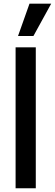

<svg xmlns="http://www.w3.org/2000/svg" viewBox="-20 -1002 292 1022"><path d="M63 0V-750H170.5V0ZM76 -810.5 137 -982.5H252.5L158 -810.5Z"/></svg>

Font: Mohave Light SemiBold
Style: Regular
Weight: 600
Version: Version 2.003